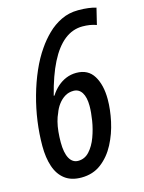

<svg xmlns="http://www.w3.org/2000/svg" viewBox="-112 -791 648 867"><g transform="rotate(-15 211.5 -357.0)"><path d="M159.7 9.8Q112.8 9.8 83 -12.9Q53.2 -35.6 39.3 -76.9Q25.4 -118.2 25.4 -173.3Q25.4 -229 33.4 -287.6Q41.5 -346.2 57.4 -403.1Q73.2 -460 95.5 -510.7Q117.7 -561.5 145.5 -601.1Q167 -632.8 195.6 -660.9Q224.1 -689 260.3 -706.5Q296.4 -724.1 339.8 -724.1Q367.2 -724.1 387.2 -721.4Q407.2 -718.8 423.3 -713.9L404.8 -637.7Q390.1 -643.1 373.8 -645.8Q357.4 -648.4 339.8 -648.4Q293.5 -648.4 255.1 -618.2Q216.8 -587.9 186.5 -528.1Q156.2 -468.3 133.8 -379.4H137.2Q151.4 -401.9 170.2 -418.5Q189 -435.1 211.2 -444.1Q233.4 -453.1 258.3 -453.1Q313.5 -453.1 339.4 -410.6Q365.2 -368.2 365.2 -301.8Q365.2 -253.4 353.5 -199.2Q341.8 -145 316.9 -97.4Q292 -49.8 252.9 -20Q213.9 9.8 159.7 9.8ZM165 -66.9Q195.8 -66.9 217.5 -90.8Q239.3 -114.7 252.7 -151.1Q266.1 -187.5 272.2 -225.8Q278.3 -264.2 278.3 -293.5Q278.3 -334 264.4 -356Q250.5 -377.9 225.1 -377.9Q203.1 -377.9 185.3 -367.2Q167.5 -356.4 154.1 -338.6Q140.6 -320.8 132.8 -298.8Q125.5 -283.7 120.1 -262.7Q114.7 -241.7 112.3 -217.3Q109.9 -192.9 109.9 -168Q109.9 -143.6 113.5 -124.5Q117.2 -105.5 124.3 -92.8Q131.3 -80.1 141.6 -73.5Q151.9 -66.9 165 -66.9Z"/></g></svg>

Font: Open Sans Condensed Medium
Style: Italic
Weight: 500
Width: 3
Italic angle: -12°
Designer: Monotype Design Team
Foundry: Monotype Imaging Inc.
Version: Version 3.000